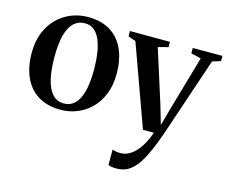

<svg xmlns="http://www.w3.org/2000/svg" viewBox="-108 -688 1293 1091"><g transform="rotate(15 538.0 -143.0)"><path d="M24.5 -258Q24.5 -327.5 46 -380Q67.5 -432.5 104.2 -467.8Q141 -503 186.8 -520.8Q232.5 -538.5 281.5 -538.5Q363 -538.5 416.5 -504Q470 -469.5 496 -409Q522 -348.5 522 -269.5Q522 -200 500.5 -147.2Q479 -94.5 442.5 -59.2Q406 -24 360.2 -6.2Q314.5 11.5 265.5 11.5Q205 11.5 159.8 -8.2Q114.5 -28 84.5 -64Q54.5 -100 39.5 -149.5Q24.5 -199 24.5 -258ZM274 -28Q312 -28 338.2 -53Q364.5 -78 378 -129Q391.5 -180 391.5 -257.5Q391.5 -307.5 385.2 -351.5Q379 -395.5 365.5 -428.8Q352 -462 329.5 -480.8Q307 -499.5 274.5 -499.5Q236 -499.5 209.2 -474.5Q182.5 -449.5 169 -398.8Q155.5 -348 155.5 -269.5Q155.5 -219.5 161.8 -175.5Q168 -131.5 182 -98.2Q196 -65 218.8 -46.5Q241.5 -28 274 -28ZM659.5 251.5Q643.5 251.5 630.8 249.5Q618 247.5 611 243.5V153Q618 156.5 631.5 158.8Q645 161 658.5 161Q684 161 706.8 149Q729.5 137 749.2 115.2Q769 93.5 785 64Q801 34.5 813 0H748.5L576.5 -476L532 -492V-523L767.5 -522.5V-491.5L708 -476L809 -158L839.5 -52.5L868 -155.5L960.5 -476.5L901.5 -491.5V-522.5H1076V-492L1027 -476.5Q1004 -409 981.5 -342.2Q959 -275.5 938.8 -215.2Q918.5 -155 902.2 -106.5Q886 -58 875 -26Q864 6 860.5 15Q831.5 94.5 803.2 147Q775 199.5 740.8 225.5Q706.5 251.5 659.5 251.5Z"/></g></svg>

Font: Merriweather 96pt SemiBold
Style: Regular
Weight: 600
Version: Version 2.100